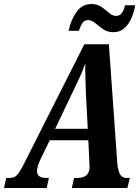

<svg xmlns="http://www.w3.org/2000/svg" viewBox="-58 -934 695 954"><path d="M-38 0 -27 -50H-9Q14 -50 27.5 -65Q41 -80 65 -128L361 -714H483L524 -134Q526 -96 536 -73Q546 -50 571 -50H587L575 0H299L310 -50H328Q355 -50 371 -63Q387 -76 387 -106Q387 -111 386.5 -117Q386 -123 386 -127L381 -237H189L143 -142Q126 -105 126 -84Q126 -50 170 -50H185L174 0ZM303 -476 216 -294H378L369 -467Q368 -511 366.5 -547Q365 -583 366 -619Q353 -583 339.5 -553Q326 -523 303 -476ZM505 -774Q476 -774 454.5 -789Q433 -804 415.5 -819Q398 -834 380 -834Q360 -834 350 -817.5Q340 -801 334 -781H283Q294 -835 322 -874.5Q350 -914 397 -914Q426 -914 446.5 -899.5Q467 -885 484 -870Q501 -855 519 -855Q539 -855 549 -871.5Q559 -888 563 -908H614Q608 -873 594.5 -842.5Q581 -812 559 -793Q537 -774 505 -774Z"/></svg>

Font: Noto Serif ExtraCondensed
Style: Bold Italic
Weight: 700
Width: 2
Italic angle: -12°
Designer: Monotype Design Team
Foundry: Monotype Imaging Inc.
Version: Version 2.013; ttfautohint (v1.8.4.7-5d5b)